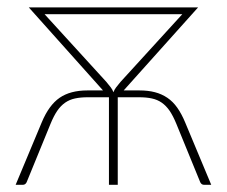

<svg xmlns="http://www.w3.org/2000/svg" viewBox="-20 -514 631 534"><path d="M276 -286Q283.5 -277 288.2 -270.8Q293 -264.5 295.5 -257.5Q298 -264.5 302.8 -270.8Q307.5 -277 315 -286L487 -474.5H104ZM567.5 0H547.5Q540.5 0 537 -7L470.5 -169.5Q461.5 -191.5 451.8 -205.8Q442 -220 429.8 -228.5Q417.5 -237 402.2 -240.2Q387 -243.5 367 -243.5H307.5V0H283V-243.5H224Q204 -243.5 188.8 -240.2Q173.5 -237 161.2 -228.5Q149 -220 139.2 -205.8Q129.5 -191.5 120.5 -169.5L54 -7Q50.5 0 43.5 0H23.5L96 -173.5Q116 -221.5 145.8 -242Q175.5 -262.5 223 -262.5H266.5L60 -493.5H531L324 -262.5H368Q392 -262.5 411 -257.5Q430 -252.5 445.5 -242Q461 -231.5 473 -214.5Q485 -197.5 495 -173.5Z"/></svg>

Font: Lato ExtraLight
Style: Regular
Weight: 275
Designer: Lukasz Dziedzic with Adam Twardoch and Botio Nikoltchev
Foundry: tyPoland Lukasz Dziedzic
Version: Version 2.015; 2015-08-06; http://www.latofonts.com/